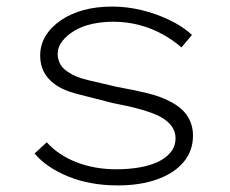

<svg xmlns="http://www.w3.org/2000/svg" viewBox="-20 -553 697 583"><path d="M338 10Q254 10 187.5 -17Q121 -44 85 -87L122 -121Q157 -82 212 -60.5Q267 -39 333 -39Q370 -39 402.5 -44.5Q435 -50 459.5 -61.5Q484 -73 498.5 -91Q513 -109 513 -134Q513 -174 464 -200Q442 -211 406.5 -221Q371 -231 323 -240Q260 -256 215 -267.5Q170 -279 144 -299Q123 -315 112.5 -336Q102 -357 102 -384Q102 -417 118.5 -444Q135 -471 165 -491.5Q195 -512 234 -522.5Q273 -533 321 -533Q365 -533 409 -522.5Q453 -512 494 -492.5Q535 -473 563 -447L531 -409Q506 -431 473.5 -449Q441 -467 403 -477Q365 -487 324 -487Q291 -487 260.5 -480.5Q230 -474 206.5 -460Q183 -446 169 -428Q155 -410 155 -388Q156 -370 164 -356.5Q172 -343 189 -333Q209 -319 246 -310Q283 -301 336 -289Q387 -280 427.5 -270Q468 -260 494 -246Q531 -228 548.5 -201.5Q566 -175 566 -141Q566 -95 537.5 -61Q509 -27 457.5 -8.5Q406 10 338 10Z"/></svg>

Font: Lexend Giga ExtraLight
Style: Regular
Weight: 250
Version: Version 1.007